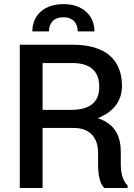

<svg xmlns="http://www.w3.org/2000/svg" viewBox="-20 -933 663 953"><path d="M347.2 -297.9C423.3 -297.9 466.8 -251.5 466.8 -175.8V-118.2C466.8 -93.8 468.3 -25.9 498 0H613.3V-12.7C586.4 -35.6 579.6 -83.5 579.6 -117.2V-176.8C579.6 -256.8 551.8 -316.4 468.8 -345.2C467.8 -345.7 466.8 -345.7 465.3 -346.2C471.7 -348.6 477.5 -351.1 482.9 -354C547.9 -385.3 585.4 -436 585.4 -506.3C585.4 -639.2 500 -710.9 342.8 -710.9H78.1V0H191.4V-297.9ZM191.4 -387.7V-620.1H339.4C433.6 -620.1 472.7 -574.2 472.7 -502.4C472.7 -429.2 431.2 -387.7 331.5 -387.7ZM448.7 -777.3C448.7 -857.4 389.6 -912.6 294.9 -912.6C199.7 -912.6 140.6 -857.4 140.6 -777.3H223.1C223.1 -814 242.2 -847.2 294.9 -847.2C346.2 -847.2 365.7 -814 365.7 -777.3Z"/></svg>

Font: Bert Sans Medium
Style: Regular
Weight: 500
Designer: Christian Robertson (Google), Cristiano Sobral
Foundry: Google, Cristiano Sobral
Version: Version 3.101